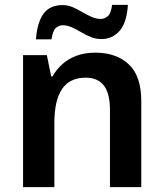

<svg xmlns="http://www.w3.org/2000/svg" viewBox="-20 -771 674 791"><path d="M373 -554Q459 -554 510.5 -506Q562 -458 562 -355V0H433V-318Q433 -386 408 -418.5Q383 -451 333 -451Q267 -451 235.5 -404Q204 -357 204 -265V0H75V-544H173L191 -456H196Q212 -484 236 -506Q260 -528 294 -541Q328 -554 373 -554ZM128 -609Q131 -647 139.5 -674Q148 -701 162 -718Q176 -735 195 -742.5Q214 -750 238 -750Q260 -750 279.5 -741.5Q299 -733 318.5 -721.5Q338 -710 357 -701.5Q376 -693 396 -693Q409 -693 423 -703.5Q437 -714 442 -751H507Q502 -676 472 -643Q442 -610 398 -610Q375 -610 354 -618.5Q333 -627 314 -638.5Q295 -650 276 -658.5Q257 -667 238 -667Q224 -667 211 -656.5Q198 -646 192 -609Z"/></svg>

Font: Noto Sans Hebrew Thin SemiBold
Style: Regular
Weight: 600
Version: Version 3.001